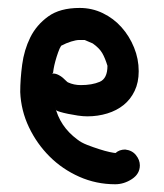

<svg xmlns="http://www.w3.org/2000/svg" viewBox="-20 -442 415 486"><path d="M114.3 -257.8Q112.3 -256.8 112.3 -255.9H114.3Q121.1 -255.9 127.9 -252.4Q134.8 -249 139.6 -244.6Q144.5 -240.2 147.9 -236.8Q151.4 -233.4 152.3 -233.4Q167 -226.6 184.6 -226.6Q212.9 -226.6 232.4 -234.9Q252 -243.2 252 -275.4Q246.1 -294.9 238.8 -307.6Q231.4 -320.3 214.8 -332L194.3 -340.8H180.7Q172.9 -340.8 160.2 -336.9Q147.5 -333 134.8 -326.2Q130.9 -320.3 127 -309.1Q123 -297.9 120.1 -287.1Q117.2 -276.4 115.7 -267.6Q114.3 -258.8 114.3 -257.8ZM122.1 -163.1 119.1 -173.8Q130.9 -122.1 175.8 -88.9Q185.5 -81.1 200.7 -75.2Q215.8 -69.3 231 -64.5Q246.1 -59.6 257.8 -57.1Q269.5 -54.7 272.5 -54.7Q282.2 -63.5 296.9 -63.5Q314.5 -61.5 324.2 -49.3Q334 -37.1 334 -23.4Q334 -2 314 11.2Q293.9 24.4 271.5 24.4Q223.6 24.4 180.7 5.4Q137.7 -13.7 105.5 -45.9Q73.2 -78.1 53.2 -120.1Q33.2 -162.1 31.2 -209Q31.2 -241.2 36.1 -278.3Q41 -315.4 56.6 -347.2Q72.3 -378.9 102.1 -400.4Q131.8 -421.9 181.6 -421.9Q212.9 -421.9 240.2 -408.7Q267.6 -395.5 287.6 -373Q307.6 -350.6 319.3 -321.8Q331.1 -293 331.1 -261.7Q331.1 -233.4 320.8 -211.9Q310.5 -190.4 293 -176.3Q275.4 -162.1 251.5 -154.8Q227.5 -147.5 201.2 -147.5Q190.4 -147.5 177.2 -149.4Q164.1 -151.4 152.3 -153.8Q140.6 -156.2 132.3 -158.7Q124 -161.1 122.1 -163.1Z"/></svg>

Font: Single Day
Style: Regular
Weight: 400
Designer: DXKorea
Foundry: DXKorea
Version: Version 1.00